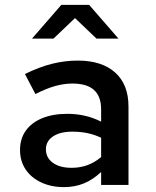

<svg xmlns="http://www.w3.org/2000/svg" viewBox="-20 -757 640 786"><path d="M242 9Q189 9 148 -10.5Q107 -30 84.5 -64Q62 -98 62 -143Q62 -189 85.5 -222Q109 -255 152.5 -273Q196 -291 256 -291Q292 -291 326 -283.5Q360 -276 394 -259V-309Q394 -362 365 -388.5Q336 -415 276 -415Q243 -415 206.5 -405Q170 -395 125 -372L82 -454Q141 -483 193.5 -496Q246 -509 298 -509Q397 -509 451.5 -460Q506 -411 506 -321V0H394V-53Q360 -21 323 -6Q286 9 242 9ZM168 -146Q168 -111 196.5 -90.5Q225 -70 273 -70Q308 -70 338 -81Q368 -92 394 -114V-193Q367 -206 338 -212Q309 -218 276 -218Q226 -218 197 -198.5Q168 -179 168 -146ZM111 -599 231 -737H345L465 -599H375L287 -683L199 -599Z"/></svg>

Font: Red Hat Mono SemiBold
Style: Regular
Weight: 600
Monospace: yes
Designer: Pentagram, MCKL
Foundry: Pentagram, MCKL
Version: Version 1.023